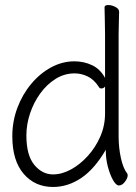

<svg xmlns="http://www.w3.org/2000/svg" viewBox="-20 -728 540 764"><path d="M401 -132Q356 -55 303 -19.5Q250 16 191 16Q119 16 74 -36.5Q29 -89 29 -186Q29 -245 49 -298.5Q69 -352 104 -394Q139 -436 183.5 -460Q228 -484 276 -484Q314 -484 346.5 -468.5Q379 -453 398 -418V-593Q398 -624 397 -653Q396 -682 396 -699Q396 -708 411 -708Q424 -708 439 -700.5Q454 -693 454 -681Q454 -669 453 -643.5Q452 -618 452 -592V-185Q452 -141 461 -99.5Q470 -58 486 -38Q488 -36 488 -30Q488 -19 477 -4.5Q466 10 453 10Q442 10 430 -11Q418 -32 409.5 -63.5Q401 -95 401 -128ZM398 -384Q393 -376 383 -376Q377 -376 374 -381Q355 -411 329.5 -423.5Q304 -436 277 -436Q236 -436 201 -414Q166 -392 140 -356Q114 -320 99.5 -276.5Q85 -233 85 -189Q85 -110 116.5 -72Q148 -34 191 -34Q226 -34 262 -53.5Q298 -73 329 -107Q360 -141 379 -184.5Q398 -228 398 -276Z"/></svg>

Font: Moon Stars Kai HW Light
Style: Regular
Weight: 300
Designer: GuiWonder
Version: Version 1.101